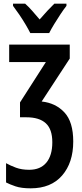

<svg xmlns="http://www.w3.org/2000/svg" viewBox="-20 -786 449 1046"><path d="M360 -543V-467L207 -233Q283 -225 331 -173.5Q379 -122 379 -15Q379 100 318.5 170Q258 240 147 240Q96 240 64 229Q32 218 13 208V103Q36 116 67 127.5Q98 139 139 139Q200 139 232.5 100Q265 61 265 -11Q265 -82 229.5 -114.5Q194 -147 124 -147H89V-228L230 -448H30V-543ZM145 -606Q135 -626 119 -653Q103 -680 85 -706.5Q67 -733 51 -754V-766H117Q135 -750 155 -727.5Q175 -705 196 -680Q220 -708 237.5 -726.5Q255 -745 276 -766H342V-754Q327 -735 309.5 -708.5Q292 -682 275.5 -655Q259 -628 248 -606Z"/></svg>

Font: Noto Sans ExtraCondensed SemiBold
Style: Regular
Weight: 600
Width: 2
Designer: Monotype Design Team
Foundry: Monotype Imaging Inc.
Version: Version 2.013; ttfautohint (v1.8.4.7-5d5b)